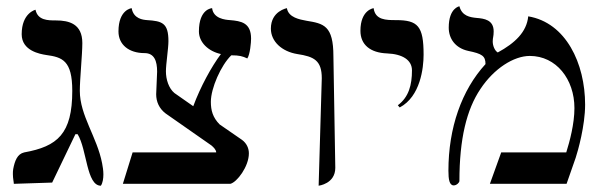

<svg xmlns="http://www.w3.org/2000/svg" viewBox="-20 -585 1930 611"><path d="M234 -296C234 -334 242 -411 242 -448C242 -509 200 -520 158 -520C133 -520 100 -520 93 -554C93 -554 49 -544 49 -476C49 -423 108 -413 127 -410C178 -403 210 -393 210 -296C210 -159 163 -119 57 -100C35 -95 27 -73 22 -47C21 -41 21 -36 21 -31C21 -17 24 -6 24 0L146 -4L220 -158H227C257 -109 255 6 301 6C307 -3 309 -17 309 -30C309 -42 307 -55 305 -65C289 -149 234 -217 234 -296Z M679 -189C657 -211 651 -234 651 -261C651 -304 683 -377 716 -409C742 -409 752 -406 767 -399C776 -412 779 -451 779 -462C779 -513 747 -518 712 -521C696 -522 659 -526 655 -559C655 -559 613 -558 613 -485C613 -451 642 -422 683 -413C653 -373 618 -309 595 -247L535 -289C517 -304 508 -332 508 -358C508 -381 516 -431 516 -454C516 -512 496 -518 448 -521C435 -522 405 -525 399 -559C399 -559 357 -555 357 -485C357 -443 390 -416 440 -416C471 -416 480 -391 480 -357L477 -285C477 -262 486 -240 507 -224L653 -122C660 -116 668 -108 668 -100H402L371 0H713C734 -5 772 -55 772 -97C772 -113 765 -129 750 -140Z M994 6C994 6 1047 0 1047 -51L1041 -406C1041 -504 1010 -510 955 -519C934 -523 898 -529 893 -559C893 -559 842 -550 842 -494C842 -453 877 -421 926 -413C979 -405 1004 -393 1004 -336Z M1252 -243C1318 -278 1328 -369 1328 -411C1328 -502 1310 -521 1240 -521C1209 -521 1174 -521 1169 -559C1169 -559 1127 -554 1127 -487C1127 -443 1158 -417 1212 -415C1261 -413 1291 -394 1291 -361C1291 -315 1281 -276 1246 -250Z M1661 -533C1656 -483 1619 -448 1564 -418C1554 -424 1548 -440 1548 -453C1548 -466 1551 -468 1551 -485C1551 -522 1521 -526 1496 -528C1476 -530 1450 -534 1442 -565C1442 -565 1408 -560 1408 -497C1408 -462 1429 -432 1470 -423C1514 -414 1525 -407 1525 -381C1449 -298 1407 -178 1407 -42C1407 -14 1410 5 1424 5C1433 5 1442 -4 1442 -9C1442 -143 1465 -237 1509 -302C1552 -367 1615 -407 1666 -407C1750 -407 1808 -333 1808 -241C1808 -191 1793 -135 1782 -100H1575L1539 0H1783L1812 -83C1819 -104 1842 -185 1842 -252C1842 -383 1781 -513 1661 -533Z"/></svg>

Font: Libertinus Sans
Style: Regular
Weight: 400
Designer: Philipp H. Poll, Khaled Hosny
Foundry: Caleb Maclennan
Version: Version 7.050;RELEASE